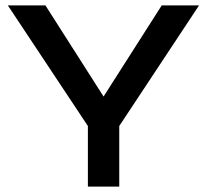

<svg xmlns="http://www.w3.org/2000/svg" viewBox="-20 -690 765 710"><path d="M9 -670 305 -224V0H421V-224L716 -670H578L363 -333L148 -670Z"/></svg>

Font: LT Wave Medium
Style: Regular
Weight: 500
Designer: Daniel Lyons
Version: Version 2.5 (Glyphs App)